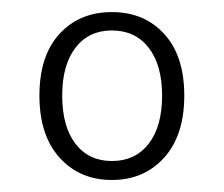

<svg xmlns="http://www.w3.org/2000/svg" viewBox="-20 -736 374 321"><path d="M79.6 -472.4Q45.9 -509.8 45.9 -576.2Q45.9 -642.6 79.3 -679.2Q112.8 -715.8 167 -715.8Q221.2 -715.8 254.6 -679.2Q288.1 -642.6 288.1 -576.2Q288.1 -509.8 254.4 -472.4Q220.7 -435.1 167 -435.1Q113.3 -435.1 79.6 -472.4ZM84 -576.2Q84 -524.4 106.2 -495.6Q128.4 -466.8 167 -466.8Q206.1 -466.8 228.5 -495.6Q251 -524.4 251 -576.2Q251 -627.4 228.5 -656.2Q206.1 -685.1 167 -685.1Q128.4 -685.1 106.2 -656.2Q84 -627.4 84 -576.2Z"/></svg>

Font: LT Hoop Light
Style: Regular
Weight: 300
Designer: Daniel Lyons
Foundry: LyonsType
Version: Version 1.000